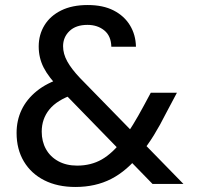

<svg xmlns="http://www.w3.org/2000/svg" viewBox="-20 -732 792 764"><path d="M587 0 219 -378Q173 -425 153.5 -463.5Q134 -502 134 -547Q134 -594 157 -631.5Q180 -669 223.5 -690.5Q267 -712 329 -712Q390 -712 432 -690.5Q474 -669 497 -631.5Q520 -594 521 -546H423Q422 -589 395 -611Q368 -633 328 -633Q282 -633 256.5 -608.5Q231 -584 231 -548Q231 -518 247.5 -488Q264 -458 298 -422L710 0ZM280 12Q209 12 156.5 -14.5Q104 -41 75 -89.5Q46 -138 46 -203Q46 -253 66 -295Q86 -337 126 -369.5Q166 -402 226 -421L259 -433L308 -369L272 -356Q207 -334 176.5 -296.5Q146 -259 146 -208Q146 -169 163 -138.5Q180 -108 212 -90.5Q244 -73 287 -73Q342 -73 385 -97.5Q428 -122 470 -177Q489 -203 509.5 -236.5Q530 -270 552 -311L580 -363H684L641 -282Q617 -234 592 -193.5Q567 -153 540 -121Q485 -52 422.5 -20Q360 12 280 12Z"/></svg>

Font: DM Sans 11pt Medium
Style: Regular
Weight: 500
Version: Version 4.004;gftools[0.9.30]